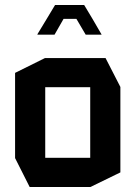

<svg xmlns="http://www.w3.org/2000/svg" viewBox="-20 -744 538 764"><path d="M160 -397V-513H400L459 -398V-397ZM98 0 40 -115V-116H339V0ZM40 -116V-454L159 -513H160V-116ZM339 0V-397H459V-58L340 0ZM166 -669 199 -724H315L348 -669ZM129 -606V-608L166 -669H233L197 -606ZM321 -606 284 -669H348L384 -607V-606Z"/></svg>

Font: Foldit Medium
Style: Regular
Weight: 500
Version: Version 1.003